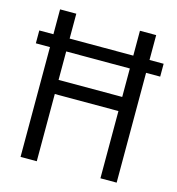

<svg xmlns="http://www.w3.org/2000/svg" viewBox="-105 -790 810 880"><g transform="rotate(15 300.0 -350.0)"><path d="M72 0V-521H5V-582H72V-700H149V-582H451V-700H528V-582H595V-521H528V0H451V-319H149V0ZM149 -386H451V-521H149Z"/></g></svg>

Font: Red Hat Mono
Style: Regular
Weight: 400
Designer: Pentagram, MCKL
Foundry: Pentagram, MCKL
Version: Version 1.023